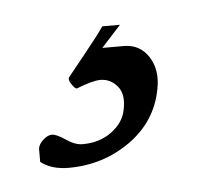

<svg xmlns="http://www.w3.org/2000/svg" viewBox="-28 -24 212 201"><g transform="rotate(-5 78.5 76.5)"><path d="M83.5 26.4H106Q123 26.4 132.1 40.5Q141.1 54.7 137.2 74.2Q130.9 107.9 102.3 128.2Q73.7 148.4 37.6 148.4Q19.5 148.4 8.3 139.6V126Q8.8 121.1 13.7 116.7Q18.6 112.3 22.9 112.3Q27.8 112.3 37.1 118.7Q46.4 125 54.2 125Q72.3 125 85 115.5Q97.7 106 100.1 92.8Q103.5 76.7 96.2 68.1Q88.9 59.6 78.6 59.6Q70.3 59.6 53.2 66.4Q51.3 66.4 47.9 61.3Q44.4 56.2 46.4 53.7Q51.8 46.9 66.2 29.1Q80.6 11.2 85.4 3.9H104Z"/></g></svg>

Font: Amiri
Style: Slanted
Weight: 400
Italic angle: 9°
Designer: Khaled Hosny
Version: Version 000.107